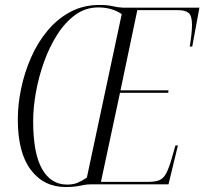

<svg xmlns="http://www.w3.org/2000/svg" viewBox="-20 -745 826 776"><path d="M246 11Q157 11 104.5 -58.5Q52 -128 52 -262Q52 -323 65.5 -387.5Q79 -452 105.5 -512.5Q132 -573 172 -621Q212 -669 264.5 -697Q317 -725 382 -725Q415 -725 435 -720Q455 -715 478 -714H786L757 -557H747Q751 -582 753.5 -605Q756 -628 756 -644Q756 -682 742 -693Q728 -704 700 -704H535L467 -380H661L660 -370H465L388 -10H578Q608 -10 624.5 -17Q641 -24 652 -45Q663 -66 675 -108L689 -157H699L661 0H350Q333 0 319.5 2.5Q306 5 289.5 8Q273 11 246 11ZM251 1Q277 1 294 -6.5Q311 -14 331 -27L472 -688Q432 -715 377 -715Q326 -715 284.5 -685Q243 -655 211 -604.5Q179 -554 157.5 -493.5Q136 -433 125 -371Q114 -309 114 -256Q114 -125 150 -62Q186 1 251 1Z"/></svg>

Font: Noto Serif Display ExtraCondensed Light
Style: Italic
Weight: 300
Width: 2
Italic angle: -12°
Designer: Monotype Design Team
Foundry: Monotype Imaging Inc.
Version: Version 2.009